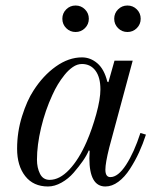

<svg xmlns="http://www.w3.org/2000/svg" viewBox="-20 -664 576 696"><path d="M42 -125Q42 -186 60 -243Q78 -300 101 -335Q136 -390 182.5 -423Q229 -456 277 -456Q308 -456 333 -434.5Q358 -413 369 -368L373 -366L395 -444H461L376 -129Q362 -73 362 -49Q362 -22 380 -22Q408 -22 437 -66.5Q466 -111 489 -182L509 -176Q498 -142 484 -111.5Q470 -81 451 -51.5Q432 -22 409 -5Q386 12 362 12Q304 12 304 -90L305 -117L302 -119Q294 -100 280 -80Q266 -60 247 -38Q228 -16 203 -2Q178 12 154 12Q101 12 71.5 -25.5Q42 -63 42 -125ZM114 -85Q114 -56 125 -34Q136 -12 160 -12Q196 -12 231 -49Q266 -86 294 -150Q314 -196 329 -250.5Q344 -305 344 -340Q344 -384 326 -408Q308 -432 277 -432Q260 -432 244 -421Q228 -410 214 -392.5Q200 -375 189.5 -357.5Q179 -340 170 -320Q144 -264 129 -201Q114 -138 114 -85ZM408 -562Q394 -576 394 -596Q394 -616 408 -630Q422 -644 442 -644Q462 -644 476 -630Q490 -616 490 -596Q490 -576 476 -562Q462 -548 442 -548Q422 -548 408 -562ZM220 -562Q206 -576 206 -596Q206 -616 220 -630Q234 -644 254 -644Q274 -644 288 -630Q302 -616 302 -596Q302 -576 288 -562Q274 -548 254 -548Q234 -548 220 -562Z"/></svg>

Font: Old Standard TT
Style: Italic
Weight: 400
Italic angle: -15.2°
Designer: Alexey Kryukov <alexios@thessalonica.org.ru>
Version: Version 2.2